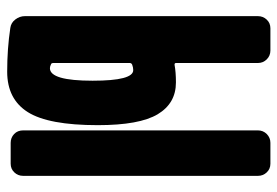

<svg xmlns="http://www.w3.org/2000/svg" viewBox="-140 -630 780 540"><g transform="rotate(90 250.0 -360.0)"><path d="M440.4 -730.5Q455.1 -730.5 464.8 -720.2Q474.6 -710 474.6 -695.3V-35.2Q474.6 -20.5 464.8 -10.3Q455.1 0 440.4 0H381.8Q367.2 0 356.9 -9.8Q346.7 -19.5 346.7 -35.2V-695.3Q346.7 -710 356.9 -720.2Q367.2 -730.5 381.8 -730.5ZM171.9 -110.4Q207 -110.4 207 -230.5Q207 -345.7 176.8 -344.7Q169.9 -344.7 162.1 -341.8Q157.2 -339.8 157.2 -335V-120.1Q157.2 -114.3 161.1 -113.3Q167 -110.4 171.9 -110.4ZM211.9 -464.8Q270.5 -464.8 301.3 -413.6Q332 -362.3 332 -245.1Q332 -106.4 295.4 -48.3Q258.8 9.8 181.6 9.8Q117.2 9.8 58.6 1Q43.9 -1 34.7 -13.2Q25.4 -25.4 25.4 -40V-695.3Q25.4 -710 35.2 -720.2Q44.9 -730.5 59.6 -730.5H122.1Q136.7 -730.5 147 -720.2Q157.2 -710 157.2 -695.3V-464.8Q157.2 -460.9 162.1 -460.9Q182.6 -464.8 211.9 -464.8Z"/></g></svg>

Font: Rounded-L Mgen+ 1m bold
Style: Bold
Weight: 700
Designer: [Source Han Sans]
Ryoko NISHIZUKA  (kana & ideographs); Paul D. Hunt (Latin, Greek & Cyrillic); Wenlong ZHANG  (bopomofo
Version: Version 1.059.20150602